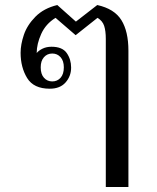

<svg xmlns="http://www.w3.org/2000/svg" viewBox="-20 -584 623 764"><path d="M401 -429Q401 -461 394.5 -481Q388 -501 368 -513L281 -444L201 -513Q162 -489 144 -449Q126 -409 126 -373Q134 -383 149.5 -390.5Q165 -398 185 -398Q228 -398 245.5 -373Q263 -348 263 -315Q263 -281 241 -256Q219 -231 178 -231Q114 -231 88 -273.5Q62 -316 62 -374Q62 -407 75 -445.5Q88 -484 121 -517.5Q154 -551 208 -564L282 -498L367 -564Q435 -549 463 -504Q491 -459 491 -382V160H401ZM234 -316Q234 -342 221 -356.5Q208 -371 188 -371Q168 -371 155 -356.5Q142 -342 142 -316Q142 -289 155 -274.5Q168 -260 188 -260Q208 -260 221 -274.5Q234 -289 234 -316Z"/></svg>

Font: Trirong
Style: Regular
Weight: 400
Designer: Katatrad Team
Foundry: CadsonDemak
Version: Version 1.001